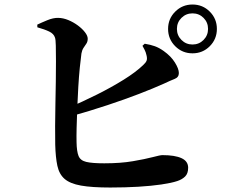

<svg xmlns="http://www.w3.org/2000/svg" viewBox="-20 -820 1040 858"><path d="M731.1 -690.8Q731.1 -736.3 763 -768Q794.8 -799.8 840.3 -799.8Q885.8 -799.8 917.5 -768Q949.2 -736.3 949.2 -690.8Q949.2 -645.4 917.5 -613.5Q885.8 -581.7 840.3 -581.7Q794.8 -581.7 763 -613.5Q731.1 -645.4 731.1 -690.8ZM770.6 -690.8Q770.6 -661.8 790.9 -641.5Q811.2 -621.1 840.3 -621.1Q869.4 -621.1 889.6 -641.5Q909.7 -661.8 909.7 -690.8Q909.7 -719.9 889.6 -740.1Q869.4 -760.3 840.3 -760.3Q811.2 -760.3 790.9 -740.1Q770.6 -719.9 770.6 -690.8ZM146.6 -710Q165 -718.8 191.5 -729.7Q217.9 -740.6 240 -740.1Q262.5 -739.8 285.4 -730.3Q308.2 -720.8 328 -706.2Q347.7 -691.6 359.8 -675.8Q372 -660 372 -647.2Q372 -634.1 366 -625.1Q360 -616.1 353.3 -606.2Q346.7 -596.4 343.9 -581.1Q340.5 -556.9 336.5 -516.8Q332.5 -476.7 329.8 -429.9Q327.1 -383 325.2 -336Q323.4 -288.9 322.4 -249.3Q321.4 -209.7 322.1 -184.6Q322.8 -143.6 331 -123.1Q339.2 -102.7 365.5 -96.5Q391.8 -90.2 445.8 -90.2Q519.1 -90.2 573.7 -99.6Q628.3 -108.9 662.1 -117.8Q696 -126.8 705.8 -126.8Q761.7 -126.8 791.3 -113.1Q820.8 -99.5 820.8 -70.4Q820.8 -44.4 807.1 -31.1Q793.4 -17.8 771.9 -10.8Q745.9 -2.2 701 4.4Q656 11 598 14.5Q539.9 18 472.5 18Q390.4 18 341.8 9.3Q293.2 0.6 268.8 -20.4Q244.5 -41.4 236.4 -79Q228.3 -116.6 226.8 -173.5Q226.1 -209.4 226.3 -256.2Q226.6 -302.9 227.6 -353.9Q228.6 -404.9 229.4 -454.4Q230.2 -504 230.1 -545.6Q230 -587.2 229.4 -615.8Q228.8 -644.3 225.6 -652.2Q220.2 -669.3 199.8 -679.1Q179.4 -688.9 146.9 -698ZM616.6 -615.4 626.7 -624.6Q652.8 -620.4 672.1 -613.4Q691.4 -606.4 711.3 -592.2Q744.1 -569 761.7 -540.6Q779.3 -512.2 779.3 -493.5Q779.3 -474.7 760.4 -467.3Q741.4 -459.9 712.7 -446.3Q665.1 -424.9 601.7 -400.5Q538.2 -376 461 -350.4Q383.7 -324.7 294.2 -299.5L281.9 -337.2Q348 -364.6 413.2 -397.4Q478.5 -430.1 532.8 -463.9Q587.1 -497.7 619.9 -529.3Q631.7 -540 635.2 -549.2Q638.6 -558.4 634.5 -573.8Q632 -586.1 626.1 -597.7Q620.2 -609.2 616.6 -615.4Z"/></svg>

Font: Noto Serif HK
Style: Regular
Weight: 200
Designer: Ryoko NISHIZUKA 西塚涼子 (kana & ideographs); Frank Grießhammer (Latin, Greek & Cyrillic); Wenlong ZHANG 张文龙 (bopomofo); San
Foundry: Adobe
Version: Version 2.001;hotconv 1.1.0;makeotfexe 2.6.0